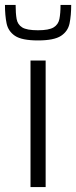

<svg xmlns="http://www.w3.org/2000/svg" viewBox="-31 -754 307 774"><path d="M92 0V-510H153V0ZM122 -591Q57 -591 29.5 -609.5Q2 -628 -4.5 -660Q-11 -692 -11 -734H32Q32 -700 36 -677.5Q40 -655 58.5 -643.5Q77 -632 122 -632Q166 -632 185 -643.5Q204 -655 208.5 -677.5Q213 -700 213 -734H256Q256 -692 249.5 -660Q243 -628 215 -609.5Q187 -591 122 -591Z"/></svg>

Font: Saira Light
Style: Regular
Weight: 300
Designer: Hector Gatti with collaboration of the Omnibus-Type team
Foundry: Omnibus-Type
Version: Version 1.100; ttfautohint (v1.8.3)